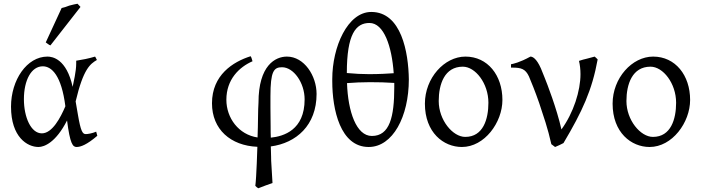

<svg xmlns="http://www.w3.org/2000/svg" viewBox="-20 -772 3756 1028"><path d="M108 -241C108 -343 148 -417 209 -417C257 -417 309 -368 330 -203C304 -142 260 -58 204 -58C146 -58 108 -144 108 -241ZM489 -469C474 -464 455 -460 438 -456L388 -447V-432C388 -389 374 -333 369 -307C336 -457 261 -469 234 -469C124 -469 39 -344 39 -201C39 -37 127 15 186 15C217 15 279 -9 339 -127C355 -1 370 15 390 15C412 15 445 3 501 -45C497 -60 497 -58 495 -67C474 -58 450 -54 439 -54C422 -54 412 -70 397 -159L385 -229C426 -403 463 -430 499 -451C494 -458 496 -459 489 -469ZM250 -529 411 -735 395 -752C386 -750 386 -750 375 -748L351 -742L329 -734C322 -732 315 -730 310 -729L225 -545C233 -540 242 -531 250 -529Z M1490 -412C1552 -412 1611 -329 1611 -240C1611 -76 1499 -42 1430 -35C1429 -54 1429 -74 1429 -94C1429 -144 1428 -155 1428 -196V-257C1428 -391 1446 -412 1490 -412ZM1363 236C1376 231 1388 226 1402 221L1439 208C1428 32 1434 130 1430 12C1566 -6 1675 -101 1675 -269C1675 -366 1609 -469 1516 -469C1455 -469 1364 -423 1364 -222C1361 -185 1362 -110 1359 -36C1258 -51 1192 -140 1192 -238C1192 -347 1261 -413 1332 -444C1328 -455 1328 -462 1322 -471C1227 -441 1115 -370 1115 -219C1115 -79 1215 8 1358 14C1358 14 1353 183 1347 223C1354 230 1356 232 1363 236Z M2088 -380C2062 -378 2010 -375 1957 -375C1919 -375 1879 -377 1837 -381C1837 -589 1885 -649 1958 -649C2036 -649 2078 -523 2088 -380ZM1838 -327C1875 -330 1919 -332 1960 -332C2004 -332 2049 -331 2091 -328V-305C2091 -147 2067 -44 1971 -44C1888 -44 1843 -174 1838 -327ZM1759 -349V-337C1759 -185 1802 15 1954 15C2083 15 2169 -148 2169 -347C2167 -492 2129 -708 1968 -708C1841 -708 1759 -521 1759 -349Z M2471 -39C2404 -39 2329 -129 2329 -231C2329 -321 2360 -415 2458 -415C2525 -415 2595 -326 2595 -222C2595 -134 2567 -39 2471 -39ZM2472 -469C2359 -469 2255 -354 2255 -217C2255 -62 2355 15 2453 15C2574 15 2670 -116 2670 -237C2670 -369 2591 -469 2472 -469Z M3164 -469 3123 -458C3109 -455 3095 -451 3080 -446C3085 -425 3088 -401 3088 -375C3088 -286 3051 -168 2986 -79C2961 -191 2908 -327 2897 -354L2876 -406C2852 -460 2831 -469 2820 -469C2762 -437 2727 -430 2716 -428V-410H2723C2771 -410 2793 -403 2812 -363L2836 -304C2846 -279 2856 -251 2867 -220L2901 -116C2912 -80 2923 -41 2932 0L2952 15L2975 5C2984 1 2992 -3 2997 -6C3098 -176 3150 -289 3180 -454C3175 -458 3171 -464 3164 -469Z M3476 -39C3409 -39 3334 -129 3334 -231C3334 -321 3365 -415 3463 -415C3530 -415 3600 -326 3600 -222C3600 -134 3572 -39 3476 -39ZM3477 -469C3364 -469 3260 -354 3260 -217C3260 -62 3360 15 3458 15C3579 15 3675 -116 3675 -237C3675 -369 3596 -469 3477 -469Z"/></svg>

Font: Temporarium
Style: Regular
Weight: 400
Version: Version 1.1